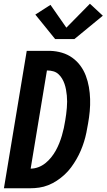

<svg xmlns="http://www.w3.org/2000/svg" viewBox="-20 -1007 570 1027"><path d="M1 0 123 -735H248Q281 -734 311.5 -725Q342 -716 367 -698Q392 -680 410 -655.5Q428 -631 439 -602Q450 -573 455.5 -541.5Q461 -510 462 -477.5Q463 -445 460 -412Q457 -379 451 -346Q447 -322 442 -297.5Q437 -273 429.5 -249Q422 -225 412 -201.5Q402 -178 389 -155.5Q376 -133 360.5 -112Q345 -91 325.5 -73Q306 -55 284 -40.5Q262 -26 238 -16.5Q214 -7 189.5 -3.5Q165 0 141 0ZM144 -105Q164 -105 184.5 -112.5Q205 -120 222.5 -134Q240 -148 254 -165.5Q268 -183 278.5 -202Q289 -221 297 -241Q305 -261 311 -281.5Q317 -302 321.5 -322.5Q326 -343 329 -363Q332 -380 334 -396.5Q336 -413 337.5 -430Q339 -447 339 -463.5Q339 -480 337.5 -496Q336 -512 333 -528Q330 -544 325 -558.5Q320 -573 312 -586.5Q304 -600 292.5 -610.5Q281 -621 265.5 -625.5Q250 -630 234 -630H231ZM378 -798H275L169 -929L250 -981L335 -859L461 -987L530 -923Z"/></svg>

Font: Iosevka SS04 Extrabold Oblique
Style: Regular
Weight: 800
Italic angle: -9°
Monospace: yes
Designer: Belleve Invis
Foundry: Belleve Invis
Version: Version 19.0.0; ttfautohint (v1.8.4)